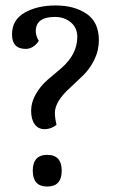

<svg xmlns="http://www.w3.org/2000/svg" viewBox="-20 -676 462 703"><path d="M204 -426Q263 -477 263 -541Q263 -574 239.5 -594Q216 -614 181 -614Q111 -614 111 -562Q111 -545 122 -526Q102 -497 74 -497Q24 -497 24 -550Q24 -603 70 -629.5Q116 -656 184 -656Q252 -656 297 -625.5Q342 -595 342 -529Q342 -491 325.5 -457.5Q309 -424 285.5 -401Q262 -378 238 -356Q181 -305 181 -263Q181 -243 187 -219Q167 -203 143.5 -203Q120 -203 107 -221Q94 -239 94 -270.5Q94 -302 111.5 -332Q129 -362 154 -383.5Q179 -405 204 -426ZM100 -51Q100 -109 153 -109Q206 -109 206 -51Q206 7 153 7Q100 7 100 -51Z"/></svg>

Font: Caladea
Style: Regular
Weight: 400
Designer: Carolina Giovagnoli and Andres Torresi
Foundry: Carolina Giovagnoli and Andres Torresi
Version: Version 1.002